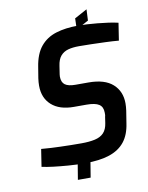

<svg xmlns="http://www.w3.org/2000/svg" viewBox="-98 -894 813 1053"><g transform="rotate(-10 309.0 -367.5)"><path d="M386 -724 388 -786 458 -824 455 -762ZM249 89 265 -8H336L320 89ZM304 6Q256 6 211 2.5Q166 -1 129 -5.5Q92 -10 65 -16L80 -113Q125 -109 185 -107Q245 -105 303 -105Q347 -105 378.5 -112Q410 -119 428 -138Q446 -157 451 -192L456 -226Q458 -232 458 -238Q458 -244 458 -249Q458 -281 436.5 -295Q415 -309 367 -309H297Q217 -309 173 -348.5Q129 -388 129 -456Q129 -476 132 -497L142 -558Q153 -630 186.5 -670.5Q220 -711 273 -727.5Q326 -744 396 -744Q418 -744 446 -742.5Q474 -741 504 -738Q534 -735 563.5 -731Q593 -727 618 -721L603 -624Q570 -627 529 -628.5Q488 -630 449 -631Q410 -632 382 -632Q347 -632 321.5 -625Q296 -618 279.5 -599Q263 -580 258 -544L253 -511Q252 -504 251 -498Q250 -492 250 -486Q250 -454 268.5 -440.5Q287 -427 326 -427H399Q489 -427 534 -386.5Q579 -346 579 -279Q579 -261 576 -239L565 -170Q556 -107 525 -68.5Q494 -30 440 -12Q386 6 304 6Z"/></g></svg>

Font: Exo Thin SemiBold
Style: Italic
Weight: 600
Italic angle: -9°
Version: Version 2.000